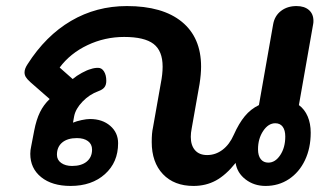

<svg xmlns="http://www.w3.org/2000/svg" viewBox="-20 -604 1093 634"><path d="M80 -96Q80 -108 83 -121L93 -173Q100 -209 112 -233.5Q124 -258 144 -277L80 -333Q69 -343 65 -350Q61 -357 61 -365Q61 -377 71 -392Q131 -486 214.5 -535Q298 -584 399 -584Q517 -584 580.5 -532Q644 -480 644 -384Q644 -359 639 -327L613 -180Q610 -165 610 -152Q610 -124 624 -108Q638 -92 664 -92Q692 -92 715 -109.5Q738 -127 752 -159Q769 -197 788.5 -220.5Q808 -244 835 -257L882 -524Q887 -552 908 -568Q929 -584 959 -584Q985 -584 1000 -571Q1015 -558 1015 -535Q1015 -528 1014 -524L967 -257Q986 -243 996 -219.5Q1006 -196 1006 -166Q1006 -115 987 -75Q968 -35 934 -12.5Q900 10 857 10Q819 10 791 -11.5Q763 -33 758 -66Q726 -26 693 -8Q660 10 619 10Q555 10 518 -29Q481 -68 481 -135Q481 -165 485 -182L511 -329Q517 -359 517 -384Q517 -436 487 -459Q457 -482 390 -482Q326 -482 269 -455Q212 -428 177 -381L220 -343Q233 -354 250.5 -363.5Q268 -373 280 -376Q291 -380 304 -380Q316 -380 323.5 -368Q331 -356 331 -337Q331 -324 325 -316Q319 -308 305 -303Q275 -292 252.5 -268.5Q230 -245 225 -221L221 -199Q233 -204 249.5 -207.5Q266 -211 277 -211Q318 -211 344 -188.5Q370 -166 370 -131Q370 -68 326.5 -29Q283 10 213 10Q152 10 116 -19Q80 -48 80 -96ZM922 -153Q922 -174 913.5 -185.5Q905 -197 889 -197Q866 -197 849 -171.5Q832 -146 832 -111Q832 -90 841 -78.5Q850 -67 866 -67Q889 -67 905.5 -92Q922 -117 922 -153ZM284 -110Q284 -128 270.5 -138Q257 -148 234 -148Q203 -148 185.5 -133.5Q168 -119 168 -93Q168 -76 182 -66Q196 -56 218 -56Q249 -56 266.5 -70.5Q284 -85 284 -110Z"/></svg>

Font: Kodchasan
Style: Bold Italic
Weight: 700
Italic angle: -10°
Version: Version 1.000; ttfautohint (v1.6)